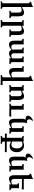

<svg xmlns="http://www.w3.org/2000/svg" viewBox="2569 -3388 1104 6282"><g transform="rotate(90 3121.0 -247.0)"><path d="M265.1 283.2Q219.2 278.8 146 278.8Q76.2 278.8 27.8 283.2V239.3Q87.9 239.3 87.9 196.8V-606.4Q87.9 -670.9 39.6 -670.9V-710Q138.7 -730 210 -779.3V-413.1Q330.1 -482.4 390.6 -482.4Q460 -482.4 489.3 -430.7Q513.7 -387.2 513.7 -305.7V-86.4Q513.7 -43.9 573.7 -43.9V0Q527.8 -4.4 453.1 -4.4Q384.3 -4.4 335.9 0V-43.9Q366.2 -43.9 378.9 -54.4Q391.6 -64.9 391.6 -86.4V-312Q391.6 -362.8 366.7 -387.2Q346.2 -407.2 309.1 -407.2Q261.7 -407.2 210 -377.9V196.8Q210 218.3 222.4 228.8Q234.9 239.3 265.1 239.3Z M876.5 283.2Q830.6 278.8 757.3 278.8Q687.5 278.8 639.2 283.2V239.3Q699.2 239.3 699.2 196.8V-386.2Q699.2 -428.7 639.2 -428.7V-472.7Q687.5 -468.3 749 -468.3Q766.1 -468.3 785.6 -469.7Q816.9 -471.7 825.7 -473.6Q821.3 -438.5 821.3 -413.1Q941.4 -482.4 1002 -482.4Q1071.3 -482.4 1100.6 -430.7Q1125 -387.2 1125 -305.7V-86.4Q1125 -43.9 1185.1 -43.9V0Q1139.2 -4.4 1064.5 -4.4Q995.6 -4.4 947.3 0V-43.9Q977.5 -43.9 990.2 -54.4Q1002.9 -64.9 1002.9 -86.4V-312Q1002.9 -362.8 978 -387.2Q957.5 -407.2 920.4 -407.2Q873 -407.2 821.3 -377.9V196.8Q821.3 218.3 833.7 228.8Q846.2 239.3 876.5 239.3Z M1723.1 9.8Q1639.2 9.8 1611.8 -71.8Q1567.4 -30.8 1523.9 -10.5Q1480.5 9.8 1433.1 9.8Q1363.3 9.8 1334 -44.9Q1310.5 -87.4 1310.5 -167V-386.2Q1310.5 -428.7 1250.5 -428.7V-472.7Q1296.9 -468.3 1371.6 -468.3Q1410.6 -468.3 1432.6 -472.7V-160.6Q1432.6 -65.4 1515.1 -65.4Q1547.4 -65.4 1567.9 -73.7Q1585.9 -80.6 1606 -97.7Q1603.5 -111.8 1602.1 -130.4Q1600.6 -148.9 1600.6 -386.2Q1600.6 -428.7 1540.5 -428.7V-472.7Q1586.9 -468.3 1661.6 -468.3Q1706.5 -468.3 1722.7 -472.7V-160.6Q1722.7 -65.4 1805.2 -65.4Q1834.5 -65.4 1852.8 -72.3Q1871.1 -79.1 1890.6 -94.7V-386.2Q1890.6 -428.7 1830.6 -428.7V-472.7Q1877 -468.3 1951.2 -468.3Q1967.8 -468.3 1982.9 -469.7Q2007.3 -471.7 2012.7 -472.7V-86.9Q2012.7 -44.4 2072.8 -44.4V-0.5Q2024.4 -4.9 1951.7 -4.9Q1907.7 -4.9 1886.2 0.5Q1890.6 -34.7 1890.6 -61.5Q1846.7 -24.4 1806.4 -7.3Q1766.1 9.8 1723.1 9.8Z M2757.3 285.2Q2644.5 278.8 2564.5 278.8Q2469.7 278.8 2438 283.2V239.3Q2509.3 239.3 2509.3 196.3V-59.6Q2451.7 -26.9 2412.6 -10.7Q2364.3 9.8 2328.6 9.8Q2258.3 9.8 2228.5 -44.4Q2205.6 -85.9 2205.6 -167V-386.2Q2205.6 -428.7 2145.5 -428.7V-472.7Q2191.9 -468.3 2275.9 -468.3Q2305.7 -468.3 2327.6 -472.7V-160.6Q2327.6 -65.4 2410.2 -65.4Q2438.5 -65.4 2462.9 -73.2Q2481.9 -79.1 2509.3 -94.2V-606.4Q2509.3 -670.9 2460.9 -670.9V-710Q2560.1 -730 2631.3 -779.3V222.2H2768.1Z M3310.1 0Q3264.2 -4.4 3189.5 -4.4Q3120.6 -4.4 3072.3 0V-43.9Q3102.5 -43.9 3115.2 -54.4Q3127.9 -64.9 3127.9 -86.4V-312Q3127.9 -362.8 3103 -387.2Q3082.5 -407.2 3045.4 -407.2Q2998 -407.2 2946.3 -377.9V-86.4Q2946.3 -64.9 2958.7 -54.4Q2971.2 -43.9 3001.5 -43.9V0Q2955.6 -4.4 2882.3 -4.4Q2812.5 -4.4 2764.2 0V-43.9Q2824.2 -43.9 2824.2 -86.4V-386.2Q2824.2 -428.7 2764.2 -428.7V-472.7Q2812.5 -468.3 2874 -468.3Q2891.1 -468.3 2910.6 -469.7Q2941.9 -471.7 2950.7 -473.6Q2946.3 -438.5 2946.3 -413.1Q3066.4 -482.4 3127 -482.4Q3196.3 -482.4 3225.6 -430.7Q3250 -387.2 3250 -305.7V-86.4Q3250 -43.9 3310.1 -43.9Z M3788.6 2Q3675.8 -4.4 3498 -4.4Q3403.3 -4.4 3371.6 0V-43.9Q3442.9 -43.9 3442.9 -86.9V-386.2Q3442.9 -428.7 3382.8 -428.7V-472.7Q3431.2 -468.3 3503.9 -468.3Q3547.9 -468.3 3569.3 -473.6Q3567.4 -458 3566.2 -441.4Q3564.9 -424.8 3564.9 -61H3799.3Z M3990.7 9.8Q3920.4 9.8 3890.6 -44.4Q3867.7 -85.9 3867.7 -167V-445.3Q3867.7 -471.2 3878.4 -496.1Q3888.2 -518.6 3900.9 -532.2Q3887.2 -530.3 3874.5 -530.3Q3824.7 -530.3 3797.9 -549.3Q3766.6 -570.8 3766.6 -613.8Q3766.6 -657.7 3807.1 -699.2Q3835 -728 3900.4 -766.6H3951.7Q3918.9 -745.6 3900.4 -712.4Q3883.3 -682.6 3883.3 -651.4Q3883.3 -620.6 3903.3 -598.9Q3923.3 -577.1 3956.1 -577.1Q3981 -577.1 4011.2 -591.3Q3989.7 -526.9 3989.7 -472.7V-160.6Q3989.7 -65.4 4072.3 -65.4Q4100.6 -65.4 4125 -73.2Q4144 -79.1 4171.4 -94.2V-386.2Q4171.4 -428.7 4111.3 -428.7V-472.7Q4157.7 -468.3 4241.7 -468.3Q4271.5 -468.3 4293.5 -472.7V-86.4Q4293.5 -43.9 4353.5 -43.9V0Q4305.2 -4.4 4228.5 -4.4Q4188.5 -4.4 4167 1Q4171.4 -34.2 4171.4 -59.6Q4113.8 -26.9 4074.7 -10.7Q4026.4 9.8 3990.7 9.8Z M4682.1 283.2Q4642.6 278.8 4549.8 278.8Q4477.5 278.8 4426.8 283.2V239.3Q4488.8 239.3 4488.8 196.3V143.6H4347.2L4357.9 80.6Q4445.8 85 4488.8 85V-386.2Q4488.8 -428.7 4428.7 -428.7V-472.7Q4468.3 -468.3 4520 -468.3Q4540.5 -468.3 4565.4 -469.7Q4604.5 -471.2 4613.3 -473.6Q4610.8 -454.1 4610.8 -443.8Q4635.7 -461.4 4667.2 -471.9Q4698.7 -482.4 4731 -482.4Q4776.4 -482.4 4817.9 -467.3Q4859.4 -452.1 4890.6 -423.1Q4921.9 -394 4940.4 -351.3Q4959 -308.6 4959 -253.4Q4959 -127.4 4899.4 -64.5Q4847.7 -9.8 4759.8 -9.8Q4727.1 -9.8 4683.1 -23.4Q4639.2 -37.1 4610.8 -57.1V85H4962.4L4951.7 147.9Q4865.2 143.6 4825.7 143.6H4610.8V196.3Q4610.8 239.3 4682.1 239.3ZM4715.3 -68.4Q4767.6 -68.4 4799.3 -111.8Q4834.5 -160.6 4834.5 -254.4Q4834.5 -341.3 4793 -389.2Q4757.3 -429.7 4707.5 -429.7Q4672.4 -429.7 4657 -426Q4641.6 -422.4 4610.8 -406.2V-93.3Q4642.6 -77.6 4667.2 -73Q4691.9 -68.4 4715.3 -68.4Z M5228.5 9.8Q5158.2 9.8 5128.4 -44.4Q5105.5 -85.9 5105.5 -167V-445.3Q5105.5 -471.2 5116.2 -496.1Q5126 -518.6 5138.7 -532.2Q5125 -530.3 5112.3 -530.3Q5062.5 -530.3 5035.6 -549.3Q5004.4 -570.8 5004.4 -613.8Q5004.4 -657.7 5044.9 -699.2Q5072.8 -728 5138.2 -766.6H5189.5Q5156.7 -745.6 5138.2 -712.4Q5121.1 -682.6 5121.1 -651.4Q5121.1 -620.6 5141.1 -598.9Q5161.1 -577.1 5193.8 -577.1Q5218.8 -577.1 5249 -591.3Q5227.5 -526.9 5227.5 -472.7V-160.6Q5227.5 -65.4 5310.1 -65.4Q5338.4 -65.4 5362.8 -73.2Q5381.8 -79.1 5409.2 -94.2V-386.2Q5409.2 -428.7 5349.1 -428.7V-472.7Q5395.5 -468.3 5479.5 -468.3Q5509.3 -468.3 5531.2 -472.7V-86.4Q5531.2 -43.9 5591.3 -43.9V0Q5543 -4.4 5466.3 -4.4Q5426.3 -4.4 5404.8 1Q5409.2 -34.2 5409.2 -59.6Q5351.6 -26.9 5312.5 -10.7Q5264.2 9.8 5228.5 9.8Z M5835 9.8Q5764.6 9.8 5734.9 -44.4Q5711.9 -85.9 5711.9 -167V-606.4Q5711.9 -670.9 5663.6 -670.9V-710Q5762.7 -730 5834 -779.3V-472.7H6182.1L6171.4 -407.7Q6017.6 -412.6 5982.9 -413.1Q5907.7 -414.1 5834 -414.1V-160.6Q5834 -65.4 5916.5 -65.4Q5944.8 -65.4 5969.2 -73.2Q5988.3 -79.1 6015.6 -94.2V-241.2Q6015.6 -262.2 6006.6 -268.6Q5997.6 -274.9 5977.5 -274.9V-318.8Q6014.6 -314.5 6085.9 -314.5Q6115.7 -314.5 6137.7 -318.8V-86.4Q6137.7 -43.9 6197.8 -43.9V0Q6149.4 -4.4 6072.8 -4.4Q6032.7 -4.4 6011.2 1Q6015.6 -34.2 6015.6 -59.6Q5958 -26.9 5918.9 -10.7Q5870.6 9.8 5835 9.8Z"/></g></svg>

Font: Kelvinch
Style: Bold
Weight: 700
Designer: Paul James Miller
Foundry: High-Logic / Made with FontCreator
Version: Version 3.501;March 28, 2021;FontCreator 13.0.0.2683 64-bit